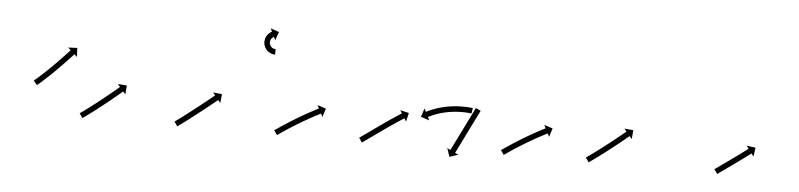

<svg xmlns="http://www.w3.org/2000/svg" viewBox="-34 -609 2898 696"><g transform="rotate(5 1415.0 -261.0)"><path d="M90.1 -202.4C89.6 -202 89.1 -201.6 88.6 -201.2L101.3 -185.7C101.8 -186.1 102.3 -186.5 102.8 -186.9L102.8 -186.9L102.8 -186.9C104.2 -188.1 105.7 -189.3 107.1 -190.5L107.1 -190.5L107.1 -190.5C109.3 -192.4 111.5 -194.2 113.6 -196.1L113.7 -196.1L113.7 -196.1C116.5 -198.6 119.3 -201.1 122.1 -203.5L122.1 -203.6L122.1 -203.6C125.4 -206.5 128.7 -209.5 131.9 -212.5L132 -212.5L132 -212.5C135.6 -215.9 139.2 -219.3 142.8 -222.7L142.8 -222.7L142.9 -222.7C146.7 -226.3 150.5 -230 154.3 -233.7L154.3 -233.7L154.4 -233.7C158.3 -237.5 162.2 -241.4 166.1 -245.2L166.1 -245.2L166.1 -245.2C170 -249.1 173.8 -253 177.7 -256.8L177.7 -256.9L177.7 -256.9C181.5 -260.6 185.2 -264.4 188.9 -268.2L188.9 -268.2L188.9 -268.3C192.3 -271.8 195.8 -275.4 199.2 -279L199.2 -279L199.2 -279C202.3 -282.2 205.4 -285.4 208.4 -288.7L208.4 -288.7L208.4 -288.7C211 -291.4 213.6 -294.2 216.1 -296.9L216.1 -296.9L216.1 -296.9C218.1 -299.1 220.1 -301.2 222 -303.3L222 -303.3L222 -303.3C223.3 -304.7 224.6 -306.1 225.8 -307.4C226.3 -307.9 226.7 -308.4 227.2 -308.9L236.9 -300L235.4 -332.7L202.7 -331.3L212.4 -322.4C212 -321.9 211.5 -321.4 211.1 -321C209.8 -319.6 208.6 -318.2 207.3 -316.9L207.3 -316.9L207.3 -316.9C205.4 -314.8 203.4 -312.6 201.5 -310.5L201.5 -310.5L201.5 -310.6C198.9 -307.8 196.4 -305.1 193.8 -302.4L193.9 -302.4L193.9 -302.4C190.8 -299.2 187.8 -296 184.7 -292.8L184.8 -292.8L184.8 -292.8C181.4 -289.3 177.9 -285.7 174.5 -282.2L174.5 -282.2L174.5 -282.2C170.9 -278.4 167.2 -274.7 163.5 -270.9L163.5 -270.9L163.5 -270.9C159.7 -267.1 155.8 -263.2 152 -259.4L152 -259.4L152 -259.4C148.2 -255.6 144.3 -251.8 140.4 -248L140.4 -248.1L140.4 -248.1C136.7 -244.4 132.9 -240.8 129.1 -237.2L129.1 -237.2L129.1 -237.2C125.5 -233.9 122 -230.5 118.4 -227.2L118.4 -227.2L118.4 -227.2C115.2 -224.3 112 -221.4 108.7 -218.4L108.8 -218.5L108.8 -218.5C106 -216 103.3 -213.6 100.5 -211.2L100.6 -211.2L100.6 -211.2C98.5 -209.4 96.3 -207.6 94.2 -205.8L94.2 -205.8L94.2 -205.8C92.8 -204.7 91.5 -203.5 90.1 -202.4L90.1 -202.4Z M266.2 -98.6C265.7 -98.2 265.2 -97.8 264.7 -97.5L276.1 -81.1C276.7 -81.5 277.2 -81.8 277.7 -82.2L277.7 -82.2L277.8 -82.2C279.3 -83.3 280.8 -84.4 282.3 -85.5L282.3 -85.5L282.3 -85.5C284.7 -87.1 287 -88.8 289.4 -90.5L289.4 -90.5L289.4 -90.5C292.4 -92.7 295.5 -94.9 298.5 -97.2L298.5 -97.2L298.5 -97.2C302.1 -99.8 305.6 -102.5 309.2 -105.1L309.2 -105.1L309.2 -105.1C313.2 -108.1 317.1 -111.1 321.1 -114.1L321.1 -114.1L321.1 -114.1C325.3 -117.4 329.5 -120.6 333.7 -123.9L333.7 -123.9L333.7 -123.9C338.1 -127.2 342.4 -130.6 346.7 -134L346.7 -134L346.7 -134C351 -137.4 355.3 -140.8 359.6 -144.3L359.6 -144.3L359.6 -144.3C363.7 -147.6 367.9 -150.9 372 -154.3L372 -154.3L372 -154.3C375.8 -157.4 379.7 -160.6 383.5 -163.7L383.5 -163.7L383.5 -163.8C387 -166.6 390.4 -169.4 393.8 -172.3L393.8 -172.3L393.8 -172.3C396.7 -174.7 399.6 -177.1 402.5 -179.5L402.5 -179.5L402.5 -179.5C404.7 -181.4 407 -183.3 409.2 -185.1C410.6 -186.3 412 -187.5 413.5 -188.8C414 -189.2 414.5 -189.6 415 -190L423.5 -180L426.2 -212.7L393.5 -215.3L402 -205.3C401.5 -204.9 401 -204.4 400.5 -204C399.1 -202.8 397.7 -201.6 396.3 -200.4C394.1 -198.6 391.9 -196.7 389.7 -194.8L389.7 -194.8L389.7 -194.8C386.8 -192.4 383.9 -190 381 -187.6L381 -187.7L381.1 -187.7C377.6 -184.8 374.2 -182 370.8 -179.2L370.8 -179.2L370.8 -179.2C367 -176.1 363.2 -172.9 359.4 -169.8L359.4 -169.8L359.4 -169.8C355.3 -166.5 351.2 -163.2 347 -159.9L347.1 -159.9L347.1 -159.9C342.8 -156.5 338.6 -153.1 334.3 -149.7L334.3 -149.7L334.3 -149.7C330 -146.3 325.7 -143 321.4 -139.6L321.5 -139.7L321.5 -139.7C317.3 -136.4 313.1 -133.2 308.9 -130L309 -130L309 -130C305.1 -127 301.1 -124.1 297.2 -121.1L297.2 -121.1L297.2 -121.1C293.7 -118.5 290.2 -115.9 286.6 -113.3L286.6 -113.3L286.6 -113.3C283.7 -111.1 280.7 -108.9 277.7 -106.7L277.7 -106.7L277.7 -106.7C275.4 -105.1 273 -103.4 270.7 -101.7L270.7 -101.8L270.7 -101.8C269.2 -100.7 267.7 -99.6 266.2 -98.6L266.2 -98.6Z M611.3 -98.6C610.8 -98.3 610.3 -97.9 609.8 -97.6L621.2 -81.1C621.7 -81.5 622.2 -81.9 622.8 -82.2L622.8 -82.2L622.8 -82.2C624.3 -83.3 625.8 -84.4 627.3 -85.4L627.3 -85.4L627.3 -85.5C629.7 -87.1 632 -88.8 634.3 -90.5L634.3 -90.5L634.4 -90.5C637.4 -92.8 640.4 -95 643.4 -97.2L643.4 -97.2L643.4 -97.2C647 -99.9 650.5 -102.6 654.1 -105.2L654.1 -105.2L654.1 -105.2C658.1 -108.2 662 -111.2 666 -114.3L666 -114.3L666 -114.3C670.2 -117.5 674.4 -120.7 678.7 -124L678.7 -124L678.7 -124C683 -127.3 687.4 -130.7 691.7 -134.1L691.7 -134.1L691.7 -134.1C696 -137.5 700.4 -140.8 704.7 -144.2L704.7 -144.2L704.7 -144.2C708.9 -147.5 713 -150.8 717.2 -154.1L717.2 -154.1L717.2 -154.1C721.1 -157.2 725 -160.3 728.9 -163.4L728.9 -163.4L728.9 -163.4C732.4 -166.2 735.9 -169 739.3 -171.8L739.4 -171.8L739.4 -171.8C742.3 -174.1 745.2 -176.5 748.2 -178.9C750.4 -180.7 752.7 -182.5 754.9 -184.4C756.4 -185.5 757.8 -186.7 759.3 -187.9C759.8 -188.3 760.3 -188.7 760.8 -189.2L769.1 -178.9L772.5 -211.6L739.9 -214.9L748.2 -204.7C747.7 -204.2 747.2 -203.8 746.6 -203.4C745.2 -202.2 743.8 -201.1 742.3 -199.9C740.1 -198.1 737.8 -196.2 735.6 -194.4C732.7 -192.1 729.7 -189.7 726.8 -187.4L726.8 -187.4L726.8 -187.4C723.4 -184.6 719.9 -181.8 716.4 -179L716.4 -179.1L716.4 -179.1C712.6 -176 708.7 -172.9 704.8 -169.8L704.8 -169.8L704.8 -169.8C700.6 -166.5 696.5 -163.2 692.3 -160L692.3 -160L692.3 -160C688 -156.6 683.7 -153.2 679.4 -149.9L679.4 -149.9L679.4 -149.9C675.1 -146.5 670.8 -143.2 666.4 -139.8L666.4 -139.8L666.5 -139.8C662.3 -136.6 658.1 -133.4 653.9 -130.2L653.9 -130.2L653.9 -130.2C649.9 -127.2 646 -124.2 642.1 -121.2L642.1 -121.2L642.1 -121.2C638.5 -118.6 635 -115.9 631.5 -113.3L631.5 -113.3L631.5 -113.3C628.5 -111.1 625.5 -108.9 622.5 -106.7L622.5 -106.7L622.6 -106.7C620.3 -105 618 -103.4 615.7 -101.7L615.7 -101.7L615.7 -101.7C614.2 -100.7 612.8 -99.6 611.3 -98.6L611.3 -98.6ZM950.8 -371C951.2 -371 951.5 -371 951.9 -371L952.1 -391C951.8 -391 951.5 -391 951.2 -391C951.2 -391 951.3 -391 951.3 -391C951.4 -391 951.4 -391 951.4 -391C950.7 -391 949.9 -391.1 949.2 -391.2C949.2 -391.2 949.3 -391.2 949.4 -391.1C949.4 -391.1 949.5 -391.1 949.5 -391.1C948.4 -391.3 947.2 -391.5 946.1 -391.8C946.1 -391.8 946.2 -391.7 946.3 -391.7C946.5 -391.7 946.6 -391.6 946.6 -391.6C945.1 -392 943.7 -392.5 942.3 -393.1C942.3 -393.1 942.4 -393 942.6 -393C942.7 -392.9 942.9 -392.9 942.9 -392.9C941.3 -393.6 939.7 -394.5 938.2 -395.5C938.2 -395.5 938.4 -395.4 938.5 -395.3C938.7 -395.2 938.8 -395.1 938.8 -395.1C937.2 -396.3 935.7 -397.7 934.4 -399.2C934.4 -399.2 934.5 -399 934.6 -398.9C934.8 -398.7 934.9 -398.6 934.9 -398.6C933.6 -400.2 932.4 -402 931.3 -403.9C931.3 -403.9 931.4 -403.7 931.5 -403.5C931.6 -403.3 931.7 -403.1 931.7 -403.1C930.8 -405.1 930 -407.2 929.5 -409.4C929.5 -409.4 929.5 -409.2 929.5 -408.9C929.6 -408.7 929.6 -408.5 929.6 -408.5C929.2 -410.7 929 -412.9 929 -415.1C929 -415.1 929 -414.9 929 -414.7C929 -414.5 929 -414.3 929 -414.3C929.1 -416.4 929.4 -418.5 929.9 -420.6C929.9 -420.6 929.9 -420.4 929.8 -420.2C929.8 -420 929.7 -419.8 929.7 -419.8C930.3 -421.7 931.1 -423.6 932 -425.4C932 -425.4 931.9 -425.2 931.8 -425.1C931.7 -424.9 931.6 -424.7 931.6 -424.7C932.5 -426.3 933.5 -427.8 934.7 -429.2C934.7 -429.2 934.6 -429.1 934.5 -428.9C934.4 -428.8 934.3 -428.7 934.3 -428.7C935.3 -429.8 936.3 -430.9 937.5 -431.9C937.5 -431.9 937.4 -431.8 937.3 -431.7C937.2 -431.6 937.1 -431.6 937.1 -431.6C938 -432.3 939 -433 939.9 -433.6C939.9 -433.6 939.9 -433.6 939.8 -433.5C939.7 -433.5 939.6 -433.4 939.6 -433.4C940.3 -433.8 940.9 -434.2 941.6 -434.5C941.6 -434.5 941.5 -434.5 941.5 -434.5C941.4 -434.5 941.4 -434.4 941.4 -434.4C941.7 -434.6 941.9 -434.7 942.2 -434.8L947.9 -423L958.7 -453.9L927.7 -464.7L933.5 -452.8C933.2 -452.7 932.8 -452.5 932.5 -452.3C932.5 -452.3 932.4 -452.3 932.4 -452.3C932.4 -452.3 932.3 -452.3 932.3 -452.3C931.3 -451.7 930.3 -451.2 929.3 -450.6C929.3 -450.6 929.3 -450.5 929.2 -450.5C929.1 -450.4 929 -450.4 929 -450.4C927.5 -449.4 926.1 -448.4 924.7 -447.3C924.7 -447.3 924.6 -447.2 924.5 -447.1C924.4 -447 924.3 -446.9 924.3 -446.9C922.6 -445.4 921 -443.8 919.4 -442.1C919.4 -442.1 919.3 -442 919.2 -441.9C919.1 -441.8 919 -441.6 919 -441.6C917.3 -439.5 915.8 -437.3 914.4 -435C914.4 -435 914.3 -434.8 914.2 -434.6C914.2 -434.5 914.1 -434.3 914.1 -434.3C912.7 -431.6 911.6 -428.8 910.7 -425.9C910.7 -425.9 910.6 -425.7 910.6 -425.5C910.5 -425.3 910.5 -425.1 910.5 -425.1C909.7 -422 909.3 -418.8 909 -415.7C909 -415.7 909 -415.4 909 -415.2C909 -415.1 909 -414.8 909 -414.8C909.1 -411.6 909.4 -408.3 909.9 -405C909.9 -405 910 -404.8 910 -404.6C910.1 -404.4 910.1 -404.2 910.1 -404.2C911 -401 912.1 -397.8 913.5 -394.8C913.5 -394.8 913.6 -394.6 913.7 -394.4C913.8 -394.2 913.9 -394.1 913.9 -394.1C915.5 -391.2 917.3 -388.5 919.3 -386C919.3 -386 919.4 -385.9 919.6 -385.7C919.7 -385.6 919.8 -385.4 919.8 -385.4C921.9 -383.2 924.1 -381.2 926.5 -379.3C926.5 -379.3 926.7 -379.2 926.8 -379.1C927 -379 927.1 -378.9 927.1 -378.9C929.4 -377.4 931.7 -376 934.2 -374.9C934.2 -374.9 934.3 -374.8 934.5 -374.7C934.6 -374.7 934.7 -374.6 934.7 -374.6C936.9 -373.7 939 -373 941.2 -372.4C941.2 -372.4 941.4 -372.3 941.5 -372.3C941.6 -372.3 941.7 -372.2 941.7 -372.2C943.4 -371.9 945.2 -371.5 946.9 -371.3C946.9 -371.3 947 -371.3 947.1 -371.3C947.2 -371.3 947.3 -371.3 947.3 -371.3C948.4 -371.2 949.5 -371.1 950.6 -371C950.6 -371 950.7 -371 950.7 -371C950.8 -371 950.8 -371 950.8 -371Z M974.3 -98.7C973.8 -98.3 973.2 -97.9 972.7 -97.5L984.1 -81.1C984.7 -81.5 985.2 -81.9 985.8 -82.2C987.3 -83.3 988.9 -84.4 990.4 -85.5L990.4 -85.5L990.4 -85.4C992.8 -87.1 995.2 -88.8 997.6 -90.4L997.6 -90.4L997.6 -90.4C1000.8 -92.5 1003.9 -94.7 1007.1 -96.8L1007 -96.8L1007 -96.8C1010.8 -99.3 1014.5 -101.7 1018.3 -104.2L1018.3 -104.2L1018.2 -104.2C1022.4 -106.9 1026.6 -109.7 1030.9 -112.4L1030.9 -112.4L1030.8 -112.3C1035.4 -115.2 1039.9 -118.1 1044.4 -120.9L1044.4 -120.9L1044.4 -120.9C1049.1 -123.8 1053.8 -126.7 1058.6 -129.6L1058.6 -129.6L1058.5 -129.6C1063.3 -132.4 1068 -135.3 1072.8 -138.1L1072.8 -138L1072.8 -138C1077.4 -140.7 1082.1 -143.4 1086.7 -146.1L1086.7 -146.1L1086.7 -146.1C1091.1 -148.5 1095.5 -151 1099.8 -153.4L1099.8 -153.4L1099.8 -153.4C1103.8 -155.5 1107.7 -157.7 1111.7 -159.8L1111.7 -159.8L1111.6 -159.8C1115 -161.6 1118.3 -163.4 1121.7 -165.1L1121.7 -165.1L1121.7 -165.1C1124.3 -166.5 1126.9 -167.8 1129.5 -169.2L1129.5 -169.2L1129.5 -169.2C1131.1 -170 1132.8 -170.9 1134.5 -171.7C1135.1 -172 1135.7 -172.3 1136.3 -172.6L1142.3 -160.9L1152.4 -192.1L1121.2 -202.2L1127.2 -190.5C1126.6 -190.2 1126 -189.8 1125.4 -189.5C1123.7 -188.7 1122 -187.8 1120.3 -186.9L1120.3 -186.9L1120.3 -186.9C1117.7 -185.6 1115.1 -184.2 1112.4 -182.8L1112.4 -182.8L1112.4 -182.8C1109 -181 1105.6 -179.2 1102.2 -177.4L1102.2 -177.4L1102.2 -177.4C1098.2 -175.3 1094.2 -173.1 1090.2 -170.9L1090.2 -170.9L1090.2 -170.9C1085.7 -168.4 1081.3 -166 1076.9 -163.5L1076.9 -163.5L1076.8 -163.5C1072.1 -160.8 1067.4 -158.1 1062.7 -155.3L1062.7 -155.3L1062.7 -155.3C1057.9 -152.5 1053 -149.6 1048.2 -146.7L1048.2 -146.7L1048.2 -146.7C1043.4 -143.8 1038.6 -140.9 1033.9 -137.9L1033.9 -137.9L1033.8 -137.9C1029.2 -135 1024.7 -132.1 1020.1 -129.2L1020.1 -129.2L1020.1 -129.2C1015.8 -126.5 1011.5 -123.7 1007.3 -120.9L1007.3 -120.9L1007.3 -120.9C1003.5 -118.4 999.7 -115.9 995.9 -113.4L995.9 -113.4L995.9 -113.4C992.7 -111.2 989.5 -109.1 986.4 -106.9L986.4 -106.9L986.4 -106.9C983.9 -105.3 981.5 -103.6 979.1 -101.9L979 -101.9L979 -101.9C977.5 -100.8 975.9 -99.7 974.3 -98.7Z M1283.3 -98.6C1282.8 -98.3 1282.2 -97.9 1281.7 -97.5L1293.1 -81.1C1293.7 -81.5 1294.2 -81.9 1294.8 -82.2C1296.3 -83.3 1297.8 -84.4 1299.4 -85.5C1301.7 -87.1 1304.1 -88.8 1306.5 -90.5C1309.6 -92.6 1312.7 -94.8 1315.7 -97C1319.4 -99.6 1323 -102.2 1326.6 -104.7C1330.7 -107.6 1334.8 -110.5 1338.8 -113.4C1343.2 -116.5 1347.5 -119.6 1351.9 -122.7C1356.3 -125.9 1360.8 -129.1 1365.3 -132.2L1365.3 -132.2L1365.3 -132.2C1369.8 -135.4 1374.4 -138.6 1378.9 -141.7L1378.9 -141.7L1378.9 -141.7C1383.2 -144.8 1387.6 -147.8 1392.1 -150.9L1392 -150.9L1392 -150.9C1396.2 -153.7 1400.3 -156.5 1404.4 -159.3L1404.4 -159.3L1404.4 -159.3C1408.1 -161.8 1411.9 -164.3 1415.6 -166.8L1415.6 -166.8L1415.6 -166.8C1418.8 -168.9 1422 -170.9 1425.1 -173L1425.1 -173L1425.1 -173C1427.6 -174.6 1430 -176.2 1432.5 -177.7L1432.5 -177.7L1432.5 -177.7C1434.1 -178.7 1435.7 -179.7 1437.3 -180.7L1437.3 -180.7L1437.3 -180.7C1437.8 -181.1 1438.4 -181.5 1439 -181.8L1446 -170.6L1453.3 -202.6L1421.4 -209.9L1428.4 -198.8C1427.8 -198.4 1427.2 -198 1426.7 -197.7L1426.7 -197.7L1426.6 -197.7C1425 -196.7 1423.4 -195.6 1421.8 -194.6L1421.8 -194.6L1421.8 -194.6C1419.3 -193 1416.8 -191.4 1414.3 -189.8L1414.3 -189.8L1414.2 -189.8C1411 -187.7 1407.8 -185.6 1404.6 -183.5L1404.6 -183.5L1404.6 -183.5C1400.8 -180.9 1397 -178.4 1393.3 -175.9L1393.2 -175.9L1393.2 -175.9C1389.1 -173 1384.9 -170.2 1380.7 -167.4L1380.7 -167.3L1380.7 -167.3C1376.3 -164.3 1371.8 -161.2 1367.4 -158.1L1367.4 -158.1L1367.4 -158.1C1362.9 -155 1358.3 -151.8 1353.8 -148.6L1353.8 -148.6L1353.8 -148.6C1349.3 -145.4 1344.8 -142.2 1340.3 -139C1335.9 -135.9 1331.6 -132.8 1327.2 -129.7C1323.2 -126.8 1319.1 -123.9 1315.1 -121C1311.4 -118.5 1307.8 -115.9 1304.2 -113.3C1301.1 -111.1 1298 -109 1295 -106.8C1292.6 -105.2 1290.2 -103.5 1287.9 -101.8C1286.4 -100.8 1284.8 -99.7 1283.3 -98.6ZM1678.2 -220.6C1678.7 -220.5 1679.2 -220.5 1679.6 -220.4L1682.9 -240.1C1682.4 -240.2 1681.9 -240.3 1681.3 -240.4C1681.3 -240.4 1681.3 -240.4 1681.3 -240.4C1681.3 -240.4 1681.2 -240.4 1681.2 -240.4C1679.5 -240.6 1677.7 -240.9 1676 -241.1C1676 -241.1 1675.9 -241.1 1675.9 -241.1C1675.9 -241.1 1675.8 -241.1 1675.8 -241.1C1673 -241.4 1670.3 -241.7 1667.5 -241.9C1667.5 -241.9 1667.4 -241.9 1667.4 -241.9C1667.4 -241.9 1667.3 -241.9 1667.3 -241.9C1663.7 -242.2 1660 -242.4 1656.4 -242.5C1656.4 -242.5 1656.3 -242.5 1656.3 -242.5C1656.3 -242.5 1656.2 -242.5 1656.2 -242.5C1651.9 -242.6 1647.5 -242.7 1643.2 -242.7C1643.2 -242.7 1643.2 -242.7 1643.1 -242.7C1643.1 -242.7 1643.1 -242.7 1643.1 -242.7C1638.2 -242.6 1633.3 -242.4 1628.5 -242.2C1628.5 -242.2 1628.5 -242.2 1628.4 -242.2C1628.4 -242.2 1628.3 -242.2 1628.3 -242.2C1623.2 -241.9 1618 -241.5 1612.8 -241C1612.8 -241 1612.8 -241 1612.7 -240.9C1612.7 -240.9 1612.6 -240.9 1612.6 -240.9C1607.3 -240.3 1602 -239.6 1596.7 -238.8C1596.7 -238.8 1596.7 -238.8 1596.6 -238.8C1596.6 -238.8 1596.6 -238.8 1596.6 -238.8C1591.3 -237.9 1586 -236.9 1580.8 -235.8C1580.8 -235.8 1580.8 -235.8 1580.7 -235.8C1580.7 -235.7 1580.6 -235.7 1580.6 -235.7C1575.6 -234.6 1570.5 -233.3 1565.6 -232C1565.6 -232 1565.5 -232 1565.5 -232C1565.4 -231.9 1565.4 -231.9 1565.4 -231.9C1560.7 -230.6 1556.1 -229.2 1551.5 -227.7C1551.5 -227.7 1551.5 -227.6 1551.4 -227.6C1551.4 -227.6 1551.4 -227.6 1551.4 -227.6C1547.3 -226.2 1543.2 -224.7 1539.1 -223.1C1539.1 -223.1 1539.1 -223.1 1539.1 -223.1C1539 -223.1 1539 -223.1 1539 -223.1C1535.6 -221.7 1532.2 -220.3 1528.9 -218.9C1528.9 -218.9 1528.8 -218.9 1528.8 -218.8C1528.8 -218.8 1528.8 -218.8 1528.8 -218.8C1526.2 -217.7 1523.6 -216.5 1521.1 -215.3C1521.1 -215.3 1521.1 -215.3 1521 -215.3C1521 -215.3 1521 -215.2 1521 -215.2C1519.4 -214.5 1517.7 -213.7 1516.1 -212.8C1516.1 -212.8 1516.1 -212.8 1516.1 -212.8C1516.1 -212.8 1516.1 -212.8 1516.1 -212.8C1515.5 -212.5 1514.9 -212.2 1514.4 -212L1508.4 -223.7L1498.3 -192.5L1529.5 -182.4L1523.5 -194.1C1524 -194.4 1524.6 -194.7 1525.1 -195C1525.1 -195 1525.1 -195 1525.1 -195C1525.1 -195 1525.1 -195 1525.1 -195C1526.6 -195.7 1528.2 -196.5 1529.7 -197.2C1529.7 -197.2 1529.7 -197.2 1529.7 -197.2C1529.7 -197.2 1529.6 -197.2 1529.6 -197.2C1532.1 -198.4 1534.5 -199.5 1536.9 -200.6C1536.9 -200.6 1536.9 -200.6 1536.9 -200.5C1536.9 -200.5 1536.8 -200.5 1536.8 -200.5C1540 -201.9 1543.2 -203.2 1546.5 -204.5C1546.5 -204.5 1546.4 -204.5 1546.4 -204.5C1546.4 -204.5 1546.3 -204.5 1546.3 -204.5C1550.2 -206 1554 -207.4 1557.9 -208.7C1557.9 -208.7 1557.9 -208.7 1557.8 -208.7C1557.8 -208.7 1557.8 -208.7 1557.8 -208.7C1562.1 -210.1 1566.5 -211.4 1570.9 -212.7C1570.9 -212.7 1570.9 -212.7 1570.8 -212.7C1570.8 -212.7 1570.8 -212.7 1570.8 -212.7C1575.5 -214 1580.3 -215.1 1585.1 -216.2C1585.1 -216.2 1585.1 -216.2 1585 -216.2C1585 -216.2 1584.9 -216.2 1584.9 -216.2C1589.9 -217.3 1594.9 -218.2 1599.9 -219.1C1599.9 -219.1 1599.9 -219.1 1599.8 -219.1C1599.8 -219 1599.7 -219 1599.7 -219C1604.8 -219.8 1609.9 -220.5 1614.9 -221.1C1614.9 -221.1 1614.9 -221.1 1614.8 -221.1C1614.8 -221.1 1614.8 -221.1 1614.8 -221.1C1619.7 -221.5 1624.6 -221.9 1629.6 -222.2C1629.6 -222.2 1629.6 -222.2 1629.5 -222.2C1629.5 -222.2 1629.4 -222.2 1629.4 -222.2C1634.1 -222.5 1638.7 -222.6 1643.4 -222.7C1643.4 -222.7 1643.4 -222.7 1643.3 -222.7C1643.3 -222.7 1643.2 -222.7 1643.2 -222.7C1647.4 -222.7 1651.5 -222.6 1655.7 -222.5C1655.7 -222.5 1655.6 -222.5 1655.6 -222.5C1655.6 -222.5 1655.5 -222.5 1655.5 -222.5C1659 -222.4 1662.5 -222.2 1665.9 -222C1665.9 -222 1665.9 -222 1665.9 -222C1665.8 -222 1665.8 -222 1665.8 -222C1668.4 -221.7 1671 -221.5 1673.7 -221.2C1673.7 -221.2 1673.6 -221.2 1673.6 -221.2C1673.6 -221.2 1673.5 -221.2 1673.5 -221.2C1675.1 -221 1676.7 -220.8 1678.3 -220.6C1678.3 -220.6 1678.3 -220.6 1678.3 -220.6C1678.3 -220.6 1678.2 -220.6 1678.2 -220.6ZM1710.5 -230.2C1711 -231.2 1711.5 -232.2 1712 -233.2L1693.9 -241.7C1693.5 -240.8 1693 -239.9 1692.6 -239C1691.8 -237.3 1690.9 -235.6 1690.1 -234C1688.8 -231.4 1687.5 -228.7 1686.3 -226.1C1684.6 -222.8 1682.9 -219.4 1681.2 -216C1679.3 -212 1677.3 -208 1675.3 -204C1673.1 -199.5 1670.9 -195 1668.7 -190.6C1666.3 -185.8 1663.9 -181 1661.6 -176.2C1659.1 -171.3 1656.7 -166.4 1654.3 -161.4C1651.8 -156.5 1649.4 -151.6 1647 -146.6C1644.6 -141.9 1642.2 -137.1 1639.9 -132.3C1637.7 -127.8 1635.4 -123.4 1633.2 -118.9C1631.3 -114.9 1629.3 -110.9 1627.3 -106.9C1625.6 -103.5 1624 -100.1 1622.3 -96.8C1621 -94.1 1619.7 -91.5 1618.4 -88.9C1617.6 -87.3 1616.7 -85.6 1615.9 -83.9C1615.6 -83.3 1615.3 -82.7 1615 -82.1L1603.2 -88L1613.7 -56.9L1644.8 -67.4L1633 -73.2C1633.3 -73.8 1633.5 -74.4 1633.8 -75C1634.7 -76.7 1635.5 -78.4 1636.3 -80.1C1637.6 -82.7 1638.9 -85.3 1640.2 -87.9C1641.9 -91.3 1643.6 -94.7 1645.2 -98C1647.2 -102 1649.2 -106 1651.2 -110C1653.4 -114.5 1655.6 -119 1657.8 -123.5C1660.2 -128.2 1662.5 -133 1664.9 -137.8C1667.3 -142.7 1669.8 -147.6 1672.2 -152.6C1674.6 -157.5 1677.1 -162.4 1679.5 -167.4C1681.9 -172.2 1684.2 -176.9 1686.6 -181.7C1688.8 -186.2 1691 -190.7 1693.2 -195.1C1695.2 -199.1 1697.2 -203.1 1699.2 -207.1C1700.8 -210.5 1702.5 -213.9 1704.2 -217.3C1705.5 -219.9 1706.8 -222.5 1708 -225.1C1708.9 -226.8 1709.7 -228.5 1710.5 -230.2Z M1799.3 -98.7C1798.8 -98.3 1798.2 -97.9 1797.7 -97.5L1809.1 -81.1C1809.7 -81.5 1810.2 -81.9 1810.8 -82.2C1812.3 -83.3 1813.9 -84.4 1815.4 -85.5L1815.4 -85.5L1815.4 -85.4C1817.8 -87.1 1820.2 -88.8 1822.6 -90.4L1822.6 -90.4L1822.6 -90.4C1825.8 -92.5 1828.9 -94.7 1832.1 -96.8L1832 -96.8L1832 -96.8C1835.8 -99.3 1839.5 -101.7 1843.3 -104.2L1843.3 -104.2L1843.2 -104.2C1847.4 -106.9 1851.6 -109.7 1855.9 -112.4L1855.9 -112.4L1855.8 -112.3C1860.4 -115.2 1864.9 -118.1 1869.4 -120.9L1869.4 -120.9L1869.4 -120.9C1874.1 -123.8 1878.8 -126.7 1883.6 -129.6L1883.6 -129.6L1883.5 -129.6C1888.3 -132.4 1893 -135.3 1897.8 -138.1L1897.8 -138L1897.8 -138C1902.4 -140.7 1907.1 -143.4 1911.7 -146.1L1911.7 -146.1L1911.7 -146.1C1916.1 -148.5 1920.5 -151 1924.8 -153.4L1924.8 -153.4L1924.8 -153.4C1928.8 -155.5 1932.7 -157.7 1936.7 -159.8L1936.7 -159.8L1936.6 -159.8C1940 -161.6 1943.3 -163.4 1946.7 -165.1L1946.7 -165.1L1946.7 -165.1C1949.3 -166.5 1951.9 -167.8 1954.5 -169.2L1954.5 -169.2L1954.5 -169.2C1956.1 -170 1957.8 -170.9 1959.5 -171.7C1960.1 -172 1960.7 -172.3 1961.3 -172.6L1967.3 -160.9L1977.4 -192.1L1946.2 -202.2L1952.2 -190.5C1951.6 -190.2 1951 -189.8 1950.4 -189.5C1948.7 -188.7 1947 -187.8 1945.3 -186.9L1945.3 -186.9L1945.3 -186.9C1942.7 -185.6 1940.1 -184.2 1937.4 -182.8L1937.4 -182.8L1937.4 -182.8C1934 -181 1930.6 -179.2 1927.2 -177.4L1927.2 -177.4L1927.2 -177.4C1923.2 -175.3 1919.2 -173.1 1915.2 -170.9L1915.2 -170.9L1915.2 -170.9C1910.7 -168.4 1906.3 -166 1901.9 -163.5L1901.9 -163.5L1901.8 -163.5C1897.1 -160.8 1892.4 -158.1 1887.7 -155.3L1887.7 -155.3L1887.7 -155.3C1882.9 -152.5 1878 -149.6 1873.2 -146.7L1873.2 -146.7L1873.2 -146.7C1868.4 -143.8 1863.6 -140.9 1858.9 -137.9L1858.9 -137.9L1858.8 -137.9C1854.2 -135 1849.7 -132.1 1845.1 -129.2L1845.1 -129.2L1845.1 -129.2C1840.8 -126.5 1836.5 -123.7 1832.3 -120.9L1832.3 -120.9L1832.3 -120.9C1828.5 -118.4 1824.7 -115.9 1820.9 -113.4L1820.9 -113.4L1820.9 -113.4C1817.7 -111.2 1814.5 -109.1 1811.4 -106.9L1811.4 -106.9L1811.4 -106.9C1808.9 -105.3 1806.5 -103.6 1804.1 -101.9L1804 -101.9L1804 -101.9C1802.5 -100.8 1800.9 -99.7 1799.3 -98.7Z M2108.3 -98.6C2107.8 -98.3 2107.3 -97.9 2106.7 -97.5L2118.2 -81.1C2118.7 -81.5 2119.2 -81.9 2119.8 -82.2L2119.8 -82.2L2119.8 -82.2C2121.3 -83.3 2122.8 -84.4 2124.3 -85.4L2124.3 -85.4L2124.4 -85.5C2126.7 -87.1 2129.1 -88.8 2131.4 -90.5L2131.4 -90.5L2131.4 -90.5C2134.5 -92.7 2137.5 -94.9 2140.6 -97.1L2140.6 -97.1L2140.6 -97.1C2144.2 -99.7 2147.8 -102.3 2151.3 -105L2151.3 -105L2151.4 -105C2155.3 -108 2159.3 -110.9 2163.3 -113.9L2163.3 -113.9L2163.3 -113.9C2167.6 -117.1 2171.8 -120.3 2176 -123.5L2176 -123.5L2176 -123.5C2180.4 -126.9 2184.7 -130.2 2189.1 -133.6L2189.1 -133.6L2189.1 -133.6C2193.4 -136.9 2197.8 -140.3 2202.1 -143.7L2202.1 -143.7L2202.1 -143.7C2206.3 -147 2210.4 -150.3 2214.6 -153.6L2214.6 -153.6L2214.6 -153.6C2218.5 -156.7 2222.4 -159.8 2226.3 -162.9L2226.3 -162.9L2226.3 -162.9C2229.7 -165.7 2233.2 -168.5 2236.6 -171.3L2236.6 -171.3L2236.7 -171.3C2239.6 -173.7 2242.5 -176.1 2245.4 -178.5L2245.4 -178.5L2245.4 -178.5C2247.6 -180.3 2249.9 -182.2 2252.1 -184L2252.1 -184L2252.1 -184C2253.5 -185.2 2255 -186.4 2256.4 -187.6C2256.9 -188 2257.4 -188.5 2257.9 -188.9L2266.4 -178.8L2269.3 -211.4L2236.6 -214.3L2245.1 -204.2C2244.6 -203.8 2244.1 -203.4 2243.6 -203C2242.2 -201.8 2240.7 -200.6 2239.3 -199.4L2239.3 -199.4L2239.3 -199.4C2237.1 -197.6 2234.9 -195.7 2232.7 -193.9L2232.7 -193.9L2232.7 -193.9C2229.8 -191.5 2226.9 -189.2 2224 -186.8L2224 -186.8L2224 -186.8C2220.6 -184 2217.2 -181.3 2213.7 -178.5L2213.7 -178.5L2213.7 -178.5C2209.9 -175.4 2206 -172.3 2202.2 -169.2L2202.2 -169.2L2202.2 -169.2C2198 -166 2193.9 -162.7 2189.7 -159.4L2189.7 -159.4L2189.8 -159.4C2185.5 -156.1 2181.2 -152.7 2176.8 -149.4L2176.9 -149.4L2176.9 -149.4C2172.5 -146.1 2168.2 -142.7 2163.9 -139.4L2163.9 -139.4L2163.9 -139.4C2159.7 -136.3 2155.5 -133.1 2151.3 -129.9L2151.3 -129.9L2151.3 -129.9C2147.4 -127 2143.4 -124 2139.4 -121.1L2139.5 -121.1L2139.5 -121.1C2135.9 -118.5 2132.4 -115.9 2128.8 -113.3L2128.8 -113.3L2128.8 -113.3C2125.8 -111.1 2122.8 -108.9 2119.8 -106.7L2119.8 -106.7L2119.8 -106.8C2117.5 -105.1 2115.1 -103.4 2112.8 -101.8L2112.8 -101.8L2112.8 -101.8C2111.3 -100.7 2109.8 -99.7 2108.3 -98.6L2108.3 -98.6Z M2575.8 -97C2575.4 -96.7 2575 -96.4 2574.5 -96L2586.1 -79.7C2586.5 -80.1 2587 -80.4 2587.4 -80.7C2588.7 -81.6 2589.9 -82.5 2591.2 -83.4C2593.1 -84.7 2595.1 -86.1 2597 -87.5C2599.5 -89.3 2602.1 -91.1 2604.6 -92.9C2607.6 -95 2610.6 -97.1 2613.5 -99.2C2616.9 -101.6 2620.2 -104 2623.5 -106.3C2627.1 -108.9 2630.6 -111.4 2634.2 -113.9C2637.8 -116.6 2641.5 -119.2 2645.2 -121.8C2648.8 -124.4 2652.5 -127.1 2656.1 -129.7L2656.1 -129.7L2656.1 -129.7C2659.7 -132.3 2663.2 -134.8 2666.7 -137.4L2666.7 -137.4L2666.7 -137.4C2670 -139.8 2673.3 -142.2 2676.6 -144.6L2676.6 -144.6L2676.6 -144.6C2679.6 -146.8 2682.5 -149 2685.4 -151.1L2685.4 -151.1L2685.4 -151.1C2687.9 -153 2690.4 -154.8 2692.9 -156.7C2694.8 -158.1 2696.7 -159.5 2698.6 -160.9C2699.8 -161.8 2701.1 -162.8 2702.3 -163.7C2702.7 -164 2703.2 -164.3 2703.6 -164.6L2711.5 -154.1L2716.1 -186.6L2683.7 -191.2L2691.6 -180.6C2691.2 -180.3 2690.7 -180 2690.3 -179.7C2689.1 -178.8 2687.9 -177.8 2686.6 -176.9C2684.7 -175.5 2682.9 -174.1 2681 -172.7C2678.5 -170.9 2676 -169 2673.6 -167.2L2673.6 -167.2L2673.6 -167.2C2670.6 -165.1 2667.7 -162.9 2664.8 -160.8L2664.8 -160.8L2664.8 -160.8C2661.5 -158.4 2658.2 -156 2655 -153.6L2655 -153.6L2655 -153.6C2651.4 -151 2647.9 -148.5 2644.4 -145.9L2644.4 -145.9L2644.4 -145.9C2640.8 -143.3 2637.1 -140.7 2633.5 -138.1C2629.8 -135.4 2626.2 -132.8 2622.6 -130.2C2619 -127.7 2615.5 -125.1 2611.9 -122.6C2608.6 -120.2 2605.3 -117.9 2602 -115.5C2599 -113.4 2596 -111.3 2593 -109.2C2590.5 -107.4 2588 -105.6 2585.5 -103.8C2583.5 -102.4 2581.6 -101 2579.6 -99.7C2578.4 -98.8 2577.1 -97.9 2575.8 -97Z"/></g></svg>

Font: FRB American Cursive Just Arrows Semibold
Style: Italic
Weight: 600
Italic angle: -25°
Version: Version 2.0;Modular Font Editor K font №1